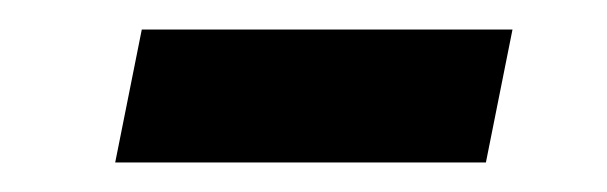

<svg xmlns="http://www.w3.org/2000/svg" viewBox="-20 -370 411 130"><path d="M309 -260H58L76 -350H327Z"/></svg>

Font: Argentum Sans Medium
Style: Italic
Weight: 500
Italic angle: -11°
Designer: Julieta Ulanovsky (font), Cristiano Sobral (main changes and remaster)
Foundry: Julieta Ulanovsky (font), Cristiano Sobral (main changes and remaster)
Version: Version 2.007;June 15, 2022;FontCreator 14.0.0.2814 64-bit; 